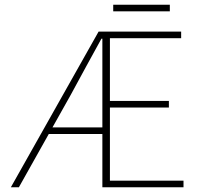

<svg xmlns="http://www.w3.org/2000/svg" viewBox="-20 -794 844 814"><path d="M26 0 398 -660H748V-632H446V-366H696V-338H446V-28H758V0H414V-630H410Q379 -573 346 -513.5Q313 -454 280 -392L60 0ZM174 -226V-254H442V-226ZM460 -746V-774H700V-746Z"/></svg>

Font: Source Sans 3 VF
Style: Regular
Weight: 200
Designer: Paul D. Hunt
Foundry: Adobe
Version: Version 3.046;hotconv 1.0.118;makeotfexe 2.5.65603